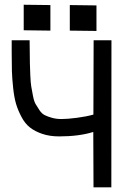

<svg xmlns="http://www.w3.org/2000/svg" viewBox="-20 -806 558 826"><path d="M82 -785.6 196.8 -784.2V-674.3L82 -675.8ZM280.3 -784.2 395 -782.7V-672.9L280.3 -674.3ZM459.5 -632.8Q459.5 -527.3 459.2 -316.4Q459 -105.5 459 0H382.3L381.3 -238.3Q319.8 -219.2 234.9 -219.2Q193.8 -219.2 162.1 -230Q130.4 -240.7 108.9 -257.6Q87.4 -274.4 72.3 -303.2Q57.1 -332 49.1 -359.1Q41 -386.2 36.6 -427.5Q32.2 -468.8 31.2 -500.5Q30.3 -532.2 30.3 -579.6V-622.1V-632.8H107.4Q107.4 -618.7 107.9 -591.3Q108.4 -552.2 108.6 -533.2Q108.9 -514.2 110.4 -481.7Q111.8 -449.2 114.5 -433.6Q117.2 -418 121.8 -393.8Q126.5 -369.6 133.3 -358.2Q140.1 -346.7 150.1 -331.5Q160.2 -316.4 173.6 -310.1Q187 -303.7 204.8 -298.8Q222.7 -293.9 244.6 -293.9Q270 -293.9 310.1 -299.1Q350.1 -304.2 381.8 -313L382.8 -632.8Z"/></svg>

Font: Fantasque Sans Mono
Style: Regular
Weight: 400
Monospace: yes
Designer: Jany Belluz
Version: Version 1.8.0 ; ttfautohint (v1.8.2)